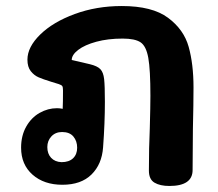

<svg xmlns="http://www.w3.org/2000/svg" viewBox="-20 -613 722 637"><path d="M622 -323Q622 -271 620 -185L619 -49Q619 4 542 4Q511 4 492.5 -7Q474 -18 474 -47Q474 -124 477 -188Q479 -262 479 -295Q479 -382 472 -421Q465 -460 446.5 -472.5Q428 -485 387 -485Q338 -485 299.5 -474.5Q261 -464 239.5 -447.5Q218 -431 218 -414L278 -400Q303 -394 313 -383.5Q323 -373 325.5 -350.5Q328 -328 328 -275Q328 -205 322 -124Q318 -68 283.5 -34Q249 0 187 0Q126 0 88 -33.5Q50 -67 50 -123Q50 -163 67 -193Q84 -223 111.5 -238.5Q139 -254 169 -254Q178 -254 188 -252Q189 -273 189 -313Q189 -324 186.5 -327.5Q184 -331 175 -334Q160 -339 149 -342Q123 -350 108 -356.5Q93 -363 82 -377Q71 -391 71 -415Q71 -457 113.5 -498.5Q156 -540 228 -566.5Q300 -593 384 -593Q485 -593 537.5 -554Q590 -515 606 -457.5Q622 -400 622 -323ZM236 -123Q236 -145 223.5 -160Q211 -175 186 -175Q164 -175 150.5 -160.5Q137 -146 137 -125Q137 -103 149.5 -89.5Q162 -76 184 -75Q209 -75 222.5 -88Q236 -101 236 -123Z"/></svg>

Font: Mali
Style: Bold
Weight: 700
Designer: Kitiyaporn Chalermlarp | Katatrad Aksorn Co.,Ltd.
Foundry: Cadson Demak Co.,Ltd.
Version: Version 1.000; ttfautohint (v1.6)